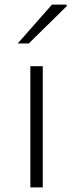

<svg xmlns="http://www.w3.org/2000/svg" viewBox="-20 -815 318 835"><path d="M112 -527H166V0H112ZM206 -795H268L271 -789L105 -626H57Z"/></svg>

Font: Nebula Sans Light
Style: Regular
Weight: 300
Designer: Paul D. Hunt for Adobe (as Source Sans)
Foundry: Nebula Entertainment & Broadcasting LLC
Version: Version 1.010